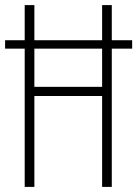

<svg xmlns="http://www.w3.org/2000/svg" viewBox="-20 -734 539 754"><path d="M77 0V-543H0V-576H77V-714H115V-576H381V-714H419V-576H499V-543H419V0H381V-357H115V0ZM115 -393H381V-543H115Z"/></svg>

Font: Noto Sans Arabic ExtCond ExtLt
Style: Regular
Weight: 200
Width: 2
Designer: Monotype Design Team, Nadine Chahine, Nizar Qandah and Khaled Hosny
Foundry: Monotype Imaging Inc.
Version: Version 2.012; ttfautohint (v1.8.4.7-5d5b)